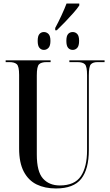

<svg xmlns="http://www.w3.org/2000/svg" viewBox="-20 -1055 624 1085"><path d="M292 -897Q309 -928 327.5 -968Q346 -1008 356 -1035H428V-1024Q417 -1007 395 -982Q373 -957 347.5 -930.5Q322 -904 301 -884H292ZM228 -773Q213 -773 203 -784.5Q193 -796 193 -824Q193 -852 203 -863Q213 -874 228 -874Q243 -874 254 -863Q265 -852 265 -824Q265 -796 254 -784.5Q243 -773 228 -773ZM391 -773Q375 -773 365 -784.5Q355 -796 355 -824Q355 -852 365 -863Q375 -874 391 -874Q406 -874 416.5 -863Q427 -852 427 -824Q427 -796 416.5 -784.5Q406 -773 391 -773ZM296 10Q234 10 187.5 -12.5Q141 -35 114.5 -85Q88 -135 88 -216V-632Q88 -680 75 -692Q62 -704 33 -704H12V-714H266V-704H243Q213 -704 200.5 -691.5Q188 -679 188 -629V-181Q188 -85 223 -46Q258 -7 318 -7Q402 -7 437 -59.5Q472 -112 472 -206V-631Q472 -679 460 -691.5Q448 -704 418 -704H372V-714H571V-704H531Q505 -704 493.5 -691.5Q482 -679 482 -629V-207Q482 -99 439 -44.5Q396 10 296 10Z"/></svg>

Font: Noto Serif Display ExtraCondensed Medium
Style: Regular
Weight: 500
Width: 2
Designer: Monotype Design Team
Foundry: Monotype Imaging Inc.
Version: Version 2.009